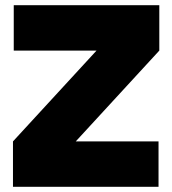

<svg xmlns="http://www.w3.org/2000/svg" viewBox="-20 -720 664 740"><path d="M30 0V-175L352 -525H33V-700H594V-525L272 -175H591V0Z"/></svg>

Font: Figtree Black
Style: Regular
Weight: 900
Designer: Erik Kennedy
Foundry: Erik Kennedy
Version: Version 2.001;gftools[0.9.30]